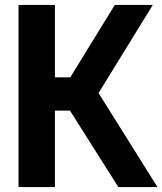

<svg xmlns="http://www.w3.org/2000/svg" viewBox="-20 -760 660 780"><path d="M460.8 0 222.8 -376.2 446.4 -740H600.8L366.6 -359.6L368 -401.7L619.7 0ZM55.3 0V-740H203.1V0ZM182.4 -310.6V-445.8H277.5V-310.6Z"/></svg>

Font: Encode Sans Condensed Thin
Style: Regular
Weight: 100
Width: 3
Designer: Multiple Designers
Foundry: Impallari Type
Version: Version 3.002